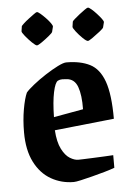

<svg xmlns="http://www.w3.org/2000/svg" viewBox="-51 -710 519 758"><g transform="rotate(-5 209.0 -330.5)"><path d="M375 -32Q359 -26 334.5 -19Q310 -12 284.5 -5.5Q259 1 239 5.5Q219 10 211 10Q162 10 121 -13.5Q80 -37 56 -84.5Q32 -132 32 -202Q32 -251 39.5 -293.5Q47 -336 57 -358Q66 -369 88.5 -387Q111 -405 138 -422.5Q165 -440 188 -451.5Q211 -463 222 -463Q278 -463 315.5 -444Q353 -425 371.5 -373.5Q390 -322 390 -225L154 -200Q157 -153 171 -125.5Q185 -98 203 -87Q221 -76 236 -76Q239 -76 255 -76.5Q271 -77 293.5 -78Q316 -79 338 -80Q360 -81 375 -82ZM183 -394Q172 -388 164 -350.5Q156 -313 155 -252L272 -273Q273 -329 261 -362Q249 -395 217 -397Q210 -398 200.5 -398Q191 -398 183 -394ZM262 -621Q262 -623 271 -631Q280 -639 291.5 -648Q303 -657 313 -664Q323 -671 326 -671Q330 -671 339.5 -663Q349 -655 359.5 -643.5Q370 -632 377.5 -622Q385 -612 384 -608L379 -588Q378 -584 363.5 -572.5Q349 -561 334 -550.5Q319 -540 315 -540Q309 -540 295 -553.5Q281 -567 269.5 -582Q258 -597 259 -601ZM60 -621Q61 -623 69.5 -631Q78 -639 90 -648Q102 -657 111.5 -664Q121 -671 124 -671Q128 -671 137.5 -663Q147 -655 158 -643.5Q169 -632 176 -622Q183 -612 182 -608L177 -588Q176 -584 162 -572.5Q148 -561 133 -550.5Q118 -540 113 -540Q108 -540 94 -553.5Q80 -567 68 -582Q56 -597 57 -601Z"/></g></svg>

Font: Grenze Gotisch SemiBold
Style: Regular
Weight: 600
Designer: Renata Polastri
Foundry: Omnibus-Type
Version: Version 1.001